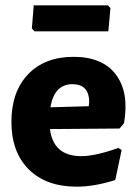

<svg xmlns="http://www.w3.org/2000/svg" viewBox="-20 -692 517 723"><path d="M386 -672 396 -662 388 -574H110L100 -585L107 -672ZM269 11Q154 11 88.5 -54Q23 -119 23 -233Q23 -347 86 -412.5Q149 -478 257 -478Q366 -478 416.5 -411Q467 -344 447 -228L430 -208L168 -206Q181 -104 286 -104Q339 -104 426 -135L438 -127L414 -14Q334 11 269 11ZM253 -375Q184 -375 170 -288L314 -292L316 -306Q316 -375 253 -375Z"/></svg>

Font: Alegreya Sans ExtraBold
Style: Regular
Weight: 800
Designer: Juan Pablo del Peral
Foundry: Huerta Tipografica
Version: Version 2.007